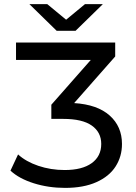

<svg xmlns="http://www.w3.org/2000/svg" viewBox="-20 -907 663 935"><path d="M574 -206Q574 -145 543 -96.5Q512 -48 449.5 -20Q387 8 297 8Q216 8 144.5 -14.5Q73 -37 31 -76L68 -155Q106 -120 166.5 -99.5Q227 -79 295 -79Q380 -79 426.5 -112.5Q473 -146 473 -206Q473 -263 427 -295.5Q381 -328 288 -328H230V-397L422 -615H58V-700H541V-632L341 -405Q454 -398 514 -344.5Q574 -291 574 -206ZM481 -887 348 -757H256L123 -887H210L302 -811L394 -887Z"/></svg>

Font: Idrija
Style: Regular
Weight: 500
Designer: Julieta Ulanovsky
Foundry: Julieta Ulanovsky
Version: Version 7.200